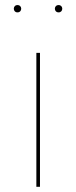

<svg xmlns="http://www.w3.org/2000/svg" viewBox="-20 -723 295 743"><path d="M47.6 -703.4C38.9 -703.4 33.4 -697 33.4 -689.3C33.4 -681.6 38.9 -675.1 47.6 -675.1C56.7 -675.1 62.1 -681.6 62.1 -689.3C62.1 -697 56.7 -703.4 47.6 -703.4ZM206.9 -703.4C197.7 -703.4 192.3 -697 192.3 -689.3C192.3 -681.6 197.7 -675.1 206.9 -675.1C215.6 -675.1 221 -681.6 221 -689.3C221 -697 215.6 -703.4 206.9 -703.4ZM134.7 -518.3H120.7V0H134.7Z"/></svg>

Font: Fira Sans Hair
Style: Regular
Weight: 100
Designer: bBox Type GmbH & Carrois Corporate GbR & Edenspiekermann AG
Foundry: bBox Type GmbH & Carrois Corporate GbR & Edenspiekermann AG
Version: Version 4.300;PS 004.300;hotconv 1.0.88;makeotf.lib2.5.64775